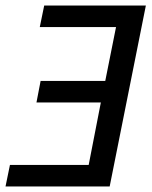

<svg xmlns="http://www.w3.org/2000/svg" viewBox="-23 -675 551 695"><path d="M-3 0 13 -78H298L342 -304H109L124 -382H358L397 -577H121L137 -655H505L374 0Z"/></svg>

Font: Source Sans 3 Medium
Style: Italic
Weight: 500
Italic angle: -11°
Designer: Paul D. Hunt
Foundry: Adobe
Version: Version 3.052;hotconv 1.1.0;makeotfexe 2.6.0